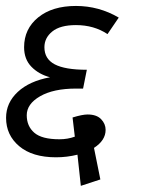

<svg xmlns="http://www.w3.org/2000/svg" viewBox="-64 -591 514 639"><path d="M83.8 -433.8Q83.8 -395 118.1 -376.9Q152.5 -358.8 225 -358.8L212.5 -296.2H188.8Q113.8 -296.2 69.4 -270.6Q25 -245 25 -207.5Q25 -171.2 50 -149.4Q75 -127.5 133.8 -127.5Q161.2 -127.5 185 -136.2L177.5 -200Q210 -210 227.5 -210Q257.5 -210 272.5 -194.4Q287.5 -178.8 287.5 -158.8Q287.5 -123.8 248.8 -98.8L270 6.2L205 27.5L193.8 -76.2Q158.8 -67.5 122.5 -67.5Q43.8 -67.5 0 -104.4Q-43.8 -141.2 -43.8 -198.8Q-43.8 -248.8 -5 -285Q33.8 -321.2 102.5 -333.8Q65 -343.8 40.6 -368.8Q16.2 -393.8 16.2 -433.8Q16.2 -495 63.1 -533.1Q110 -571.2 188.8 -571.2Q265 -571.2 331.2 -532.5L293.8 -477.5Q248.8 -507.5 188.8 -507.5Q136.2 -507.5 110 -486.2Q83.8 -465 83.8 -433.8Z"/></svg>

Font: Cambay
Style: Italic
Weight: 400
Italic angle: -11°
Designer: Pooja Saxena
Foundry: Pooja Saxena
Version: Version 1.019;PS 001.019;hotconv 1.0.70;makeotf.lib2.5.58329